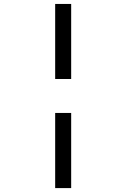

<svg xmlns="http://www.w3.org/2000/svg" viewBox="-20 -730 640 972"><path d="M259.3 -330.1V-710H340.3V-330.1ZM259.3 222.2V-158.2H340.3V222.2Z"/></svg>

Font: Liberation Mono
Style: Italic
Weight: 400
Italic angle: -12°
Monospace: yes
Designer: Steve Matteson
Foundry: Ascender Corporation
Version: Version 2.1.5